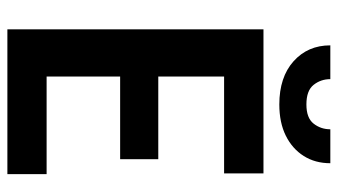

<svg xmlns="http://www.w3.org/2000/svg" viewBox="-222 -714 936 533"><g transform="rotate(90 246.5 -448.0)"><path d="M463.9 -108.9V0H155.3V-108.9ZM192.9 -710.9V0H62V-710.9ZM422.4 -418.9V-313H155.3V-418.9ZM461.9 -710.9V-601.6H155.3V-710.9ZM339.4 -896.5H433.6Q433.6 -854.5 413.6 -822.8Q393.6 -791 357.2 -772.9Q320.8 -754.9 270.5 -754.9Q194.8 -754.9 150.6 -794.4Q106.4 -834 106.4 -896.5H200.2Q200.2 -870.1 216.1 -850.1Q231.9 -830.1 270.5 -830.1Q308.1 -830.1 323.7 -850.1Q339.4 -870.1 339.4 -896.5Z"/></g></svg>

Font: Roboto Condensed SemiBold
Style: Regular
Weight: 600
Designer: Christian Robertson
Foundry: Google
Version: Version 3.008; 2023